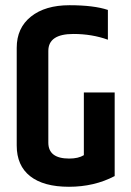

<svg xmlns="http://www.w3.org/2000/svg" viewBox="-20 -710 501 735"><path d="M44 -527Q44 -603 98.5 -646.5Q153 -690 246 -690Q339 -690 393 -672V-558Q332 -580 261 -580Q165 -580 165 -515V-164Q165 -103 245 -103Q280 -103 301 -116V-356H419V-36Q341 5 244 5Q147 5 95.5 -35.5Q44 -76 44 -153Z"/></svg>

Font: Khand Semibold
Style: Regular
Weight: 600
Designer: Devanagari: Sanchit Sawaria, Jyotish Sonowal; Latin: Satya Rajpurohit
Foundry: Indian Type Foundry
Version: Version 1.100;PS 1.0;hotconv 1.0.78;makeotf.lib2.5.61930; tt